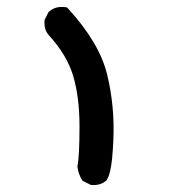

<svg xmlns="http://www.w3.org/2000/svg" viewBox="-20 -348 540 553"><path d="M239.7 183.6 220.2 173.8 217.8 172.4 216.3 170.4Q205.6 152.8 203.1 132.8V131.3V129.9Q209 101.6 209 16.6Q209 -67.9 190.9 -128.9Q172.9 -189.5 120.6 -246.6Q106 -263.2 108.4 -289.1V-291L109.4 -292.5L119.1 -312L120.1 -313.5L121.6 -314.9Q140.6 -331.5 169.4 -327.1L172.9 -326.7L175.3 -324.2Q266.6 -224.6 288.6 -133.3Q310.5 -43 306.6 52.2Q305.2 85 303 107.2Q300.8 129.4 296.9 145.8Q293 162.1 287.1 170.4L286.6 171.9L285.6 172.4Q269 187 243.2 184.6H241.2Z"/></svg>

Font: NaikaiFont
Style: Bold
Weight: 700
Version: Version 1.89